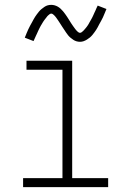

<svg xmlns="http://www.w3.org/2000/svg" viewBox="-20 -770 540 790"><path d="M75 0V-37H237V-483H89V-520H277V-37H425V0ZM309 -598Q302 -598 295 -600Q288 -602 282 -606Q276 -610 270.5 -614.5Q265 -619 260.5 -624.5Q256 -630 252 -636Q248 -642 244 -648Q240 -654 236 -660Q232 -666 228 -672.5Q224 -679 219.5 -685.5Q215 -692 211.5 -697Q208 -702 202 -708Q196 -714 191 -714Q187 -714 184 -711.5Q181 -709 178 -706.5Q175 -704 171.5 -699Q168 -694 166 -692Q164 -690 162.5 -687.5Q161 -685 159 -682.5Q157 -680 155.5 -677Q154 -674 152 -671Q150 -668 148 -664.5Q146 -661 144 -657Q142 -653 140 -649Q138 -645 136 -640.5Q134 -636 132 -631.5Q130 -627 127.5 -622Q125 -617 123 -612Q121 -607 118 -601L82 -615Q86 -625 89.5 -633.5Q93 -642 96.5 -649.5Q100 -657 104 -664.5Q108 -672 111.5 -678Q115 -684 118 -690Q121 -696 124.5 -701Q128 -706 131.5 -711Q135 -716 140 -722Q145 -728 150.5 -732.5Q156 -737 162.5 -741.5Q169 -746 176 -748Q183 -750 191 -750Q198 -750 205 -748Q212 -746 218 -742.5Q224 -739 229.5 -734Q235 -729 239.5 -723.5Q244 -718 248 -712.5Q252 -707 256 -701Q260 -695 264 -688.5Q268 -682 272 -675.5Q276 -669 280.5 -663Q285 -657 288.5 -652Q292 -647 298 -641Q304 -635 309 -635Q313 -635 316 -637.5Q319 -640 322 -642.5Q325 -645 328.5 -649.5Q332 -654 334 -656Q336 -658 337.5 -660.5Q339 -663 341 -665.5Q343 -668 344.5 -671Q346 -674 348 -677.5Q350 -681 352 -684.5Q354 -688 356 -691.5Q358 -695 360 -699Q362 -703 364 -707.5Q366 -712 368 -716.5Q370 -721 372.5 -726Q375 -731 377 -736.5Q379 -742 382 -747L418 -733Q414 -724 410.5 -715Q407 -706 403.5 -698.5Q400 -691 396 -684Q392 -677 388.5 -670.5Q385 -664 382 -658Q379 -652 375.5 -647Q372 -642 368.5 -637Q365 -632 360 -626Q355 -620 349.5 -615.5Q344 -611 337.5 -607Q331 -603 324 -600.5Q317 -598 309 -598Z"/></svg>

Font: Iosevka Curly Slab Extralight
Style: Regular
Weight: 200
Monospace: yes
Designer: Belleve Invis
Foundry: Belleve Invis
Version: Version 22.1.2; ttfautohint (v1.8.4)